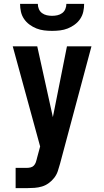

<svg xmlns="http://www.w3.org/2000/svg" viewBox="-20 -760 540 995"><path d="M61 215V110H119Q129 110 139 107.5Q149 105 155.5 98Q162 91 165.5 81.5Q169 72 171 63V62L188 -1L46 -520H173L254 -153L327 -520H454L291 89Q286 108 279.5 127Q273 146 261 161.5Q249 177 232.5 189Q216 201 197.5 206.5Q179 212 159 213.5Q139 215 119 215ZM250 -600Q229 -600 208.5 -602.5Q188 -605 169 -612.5Q150 -620 133 -632.5Q116 -645 104.5 -662Q93 -679 88.5 -699Q84 -719 84 -740H176Q176 -726 181.5 -713Q187 -700 198 -692Q209 -684 222.5 -681Q236 -678 250 -678Q264 -678 277.5 -681Q291 -684 302 -692Q313 -700 318.5 -713Q324 -726 324 -740H416Q416 -719 411.5 -699Q407 -679 395.5 -662Q384 -645 367 -632.5Q350 -620 331 -612.5Q312 -605 291.5 -602.5Q271 -600 250 -600Z"/></svg>

Font: Iosevka SS18 Extrabold
Style: Regular
Weight: 800
Monospace: yes
Designer: Belleve Invis
Foundry: Belleve Invis
Version: Version 25.1.1; ttfautohint (v1.8.4)